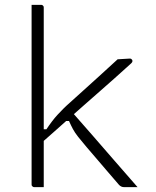

<svg xmlns="http://www.w3.org/2000/svg" viewBox="-20 -770 640 790"><path d="M160 0Q154 0 147.5 0Q141 0 134.5 0Q128 0 121 0Q118 0 115.5 -1.5Q113 -3 111.5 -5Q110 -7 110 -11Q110 -91 110 -171Q110 -251 110 -330.5Q110 -410 110 -490Q110 -570 110 -650Q110 -686 110 -712Q110 -738 110 -750Q117 -750 123.5 -750Q130 -750 136.5 -750Q143 -750 149 -750Q153 -750 155 -748.5Q157 -747 158.5 -745Q160 -743 160 -739Q160 -647 160 -554.5Q160 -462 160 -369.5Q160 -277 160 -184.5Q160 -92 160 0ZM491 0Q484 0 479 -2.5Q474 -5 470 -9Q466 -14 451.5 -30.5Q437 -47 417.5 -70Q398 -93 376.5 -118Q355 -143 337 -164Q315 -190 301.5 -207Q288 -224 280 -239Q272 -254 264 -272H235L265 -322Q312 -269 358 -216Q404 -163 450.5 -109.5Q497 -56 546 0Q534 0 525 0Q516 0 508.5 0Q501 0 491 0ZM146 -238H171Q183 -256 194 -270.5Q205 -285 216.5 -297.5Q228 -310 240.5 -322.5Q253 -335 269 -349Q290 -368 320.5 -395.5Q351 -423 388 -456.5Q425 -490 464 -526L514 -529Q518 -529 520 -527.5Q522 -526 523.5 -524Q525 -522 525 -518Q525 -517 523.5 -514Q522 -511 516 -506Q483 -476 451 -447.5Q419 -419 387.5 -391.5Q356 -364 325.5 -337Q295 -310 265 -283.5Q235 -257 205.5 -230.5Q176 -204 146 -178Z"/></svg>

Font: Recursive Sans Linear Light
Style: Regular
Weight: 300
Version: Version 1.085